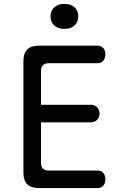

<svg xmlns="http://www.w3.org/2000/svg" viewBox="-20 -964 640 984"><path d="M190 -427H445Q465 -427 477.5 -414.5Q490 -402 490 -382Q490 -362 477.5 -349.5Q465 -337 445 -337H190V-130Q190 -110 200 -100Q210 -90 230 -90H479Q499 -90 509.5 -77.5Q520 -65 520 -45Q520 -25 509.5 -12.5Q499 0 479 0H180Q139 0 119.5 -19.5Q100 -39 100 -80V-650Q100 -691 119.5 -710.5Q139 -730 180 -730H479Q499 -730 509.5 -717.5Q520 -705 520 -685Q520 -665 509.5 -652.5Q499 -640 479 -640H230Q210 -640 200 -630Q190 -620 190 -600ZM310 -816Q277 -816 258 -833.5Q239 -851 239 -880Q239 -909 258 -926.5Q277 -944 310 -944Q343 -944 362 -926.5Q381 -909 381 -880Q381 -851 362 -833.5Q343 -816 310 -816Z"/></svg>

Font: Maple Mono
Style: Regular
Weight: 400
Monospace: yes
Designer: subframe7536
Version: Version 7.300